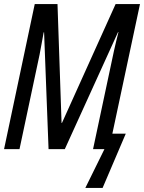

<svg xmlns="http://www.w3.org/2000/svg" viewBox="-20 -734 709 945"><path d="M400 191H485L599 -76H533L669 -714H549L285 -129H283L263 -714H151L0 0H76L175 -466C182 -500 187 -534 195 -575H197L219 0H299L561 -576H563C555 -545 548 -515 541 -484L438 0H494Z"/></svg>

Font: Noto Sans ExtraCondensed
Style: Italic
Weight: 400
Width: 2
Italic angle: -12°
Designer: Monotype Design Team
Foundry: Monotype Imaging Inc.
Version: Version 2.013